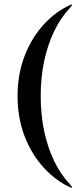

<svg xmlns="http://www.w3.org/2000/svg" viewBox="-20 -744 354 875"><path d="M60 -306Q60 -401.5 89.5 -481.8Q119 -562 170.2 -622Q221.5 -682 287.5 -715.5Q306.5 -725.5 308.5 -723Q309.5 -722 307.5 -719Q305.5 -716 296.5 -705.5Q255.5 -661.5 226.2 -600.5Q197 -539.5 181.2 -465.2Q165.5 -391 165.5 -306Q165.5 -221 181.2 -146.8Q197 -72.5 226.2 -11.5Q255.5 49.5 296.5 93.5Q305.5 103.5 307.5 106.8Q309.5 110 308.5 111Q306.5 113.5 287.5 104Q221.5 69.5 170.2 9.8Q119 -50 89.5 -130.2Q60 -210.5 60 -306Z"/></svg>

Font: Fraunces 120pt SemiBold
Style: Regular
Weight: 600
Version: Version 1.000;[b76b70a41]